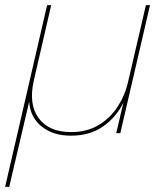

<svg xmlns="http://www.w3.org/2000/svg" viewBox="-42 -520 632 750"><path d="M-22 210 142 -500H158L90 -205Q69 -113 109 -58.5Q149 -4 236 -4Q297 -4 342.5 -31Q388 -58 417 -102.5Q446 -147 458 -199L528 -500H544L428 0H412L440 -119Q412 -62 360.5 -26Q309 10 235 10Q165 10 120.5 -26Q76 -62 72 -123L-6 210Z"/></svg>

Font: Work Sans Thin
Style: Italic
Weight: 250
Italic angle: -13°
Designer: Wei Huang
Foundry: Wei Huang
Version: Version 2.012